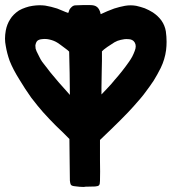

<svg xmlns="http://www.w3.org/2000/svg" viewBox="-21 -742 685 766"><path d="M255.9 -703.1Q259.8 -710 265.6 -714.8Q272.5 -720.7 280.3 -720.7Q294.9 -720.7 308.6 -721.7Q322.3 -721.7 335.9 -721.7Q336.9 -721.7 338.9 -721.7Q356.4 -721.7 365.2 -714.8Q375 -708 379.9 -689.5Q379.9 -688.5 379.9 -687.5Q379.9 -686.5 380.9 -685.5Q394.5 -691.4 407.2 -697.3Q420.9 -703.1 434.6 -708Q456.1 -714.8 477.5 -718.8Q500 -722.7 522.5 -718.8Q540 -714.8 556.6 -709Q573.2 -702.1 588.9 -692.4Q609.4 -678.7 623 -660.2Q636.7 -640.6 640.6 -617.2Q643.6 -595.7 643.6 -575.2Q643.6 -558.6 641.6 -542Q636.7 -504.9 620.1 -470.7Q606.4 -443.4 591.8 -419.9Q577.1 -397.5 551.8 -364.3Q548.8 -359.4 511.7 -317.4Q474.6 -275.4 377.9 -183.6Q377.9 -151.4 377.9 -102.5Q378.9 -52.7 377.9 -20.5Q377.9 -6.8 374 -2.9Q371.1 1 358.4 2Q337.9 2.9 319.3 2.9Q316.4 3.9 313.5 3.9Q297.9 3.9 277.3 1Q265.6 0 261.7 -4.9Q258.8 -9.8 257.8 -21.5Q256.8 -55.7 256.8 -104.5Q255.9 -153.3 255.9 -187.5Q231.4 -212.9 203.1 -239.3Q175.8 -266.6 150.4 -294.9Q140.6 -305.7 128.9 -320.3Q117.2 -335 103.5 -352.5Q79.1 -386.7 55.7 -425.8Q31.2 -464.8 17.6 -499Q6.8 -529.3 2 -558.6Q-1 -573.2 -1 -587.9Q-1 -603.5 2 -620.1Q6.8 -645.5 19.5 -665Q31.2 -684.6 54.7 -700.2Q66.4 -707 81.1 -711.9Q94.7 -716.8 109.4 -718.8Q135.7 -722.7 159.2 -719.7Q182.6 -715.8 207 -708Q217.8 -704.1 228.5 -699.2Q239.3 -694.3 251 -690.4Q251 -690.4 251 -690.4Q252.9 -693.4 253.9 -697.3Q254.9 -700.2 255.9 -703.1ZM435.5 -421.9Q451.2 -439.5 465.8 -458Q480.5 -476.6 494.1 -496.1Q501 -505.9 506.8 -516.6Q512.7 -528.3 516.6 -539.1Q524.4 -558.6 516.6 -572.3Q508.8 -585.9 489.3 -585.9Q475.6 -586.9 460.9 -583Q447.3 -580.1 435.5 -573.2Q424.8 -566.4 407.2 -554.7Q390.6 -543 385.7 -537.1Q385.7 -521.5 385.7 -499Q384.8 -477.5 384.8 -455.1Q384.8 -420.9 383.8 -394.5Q383.8 -367.2 383.8 -365.2Q383.8 -365.2 383.8 -365.2Q386.7 -368.2 406.2 -388.7Q425.8 -409.2 435.5 -421.9ZM254.9 -536.1Q252 -540 234.4 -552.7Q217.8 -565.4 207 -572.3Q194.3 -580.1 177.7 -584Q162.1 -587.9 147.5 -585.9Q134.8 -585 127.9 -579.1Q122.1 -573.2 120.1 -560.5Q120.1 -554.7 121.1 -547.9Q123 -542 125 -537.1Q129.9 -526.4 135.7 -515.6Q140.6 -504.9 147.5 -495.1Q156.2 -483.4 168 -468.8Q178.7 -454.1 191.4 -439.5Q214.8 -411.1 235.4 -388.7Q255.9 -365.2 257.8 -363.3Q257.8 -363.3 257.8 -363.3Q256.8 -407.2 256.8 -451.2Q255.9 -495.1 254.9 -536.1Z"/></svg>

Font: KARPATY Font
Style: Regular
Weight: 400
Designer: Inna Sieryk
Version: Version 1.1